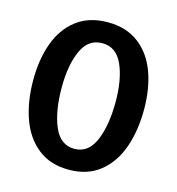

<svg xmlns="http://www.w3.org/2000/svg" viewBox="-105 -783 817 887"><g transform="rotate(15 303.0 -339.5)"><path d="M38 -346Q38 -445 66.5 -523Q95 -601 154.5 -646.5Q214 -692 303 -692Q392 -692 451.5 -646.5Q511 -601 539.5 -523Q568 -445 568 -346Q568 -244 539.5 -163Q511 -82 451.5 -34.5Q392 13 303 13Q214 13 154.5 -34.5Q95 -82 66.5 -163Q38 -244 38 -346ZM432 -346Q432 -453 401 -522.5Q370 -592 303 -592Q236 -592 205 -522.5Q174 -453 174 -346Q174 -233 205 -160Q236 -87 303 -87Q370 -87 401 -160Q432 -233 432 -346Z"/></g></svg>

Font: MartelSansBold
Style: Bold
Weight: 700
Designer: Dan Reynolds and Mathieu Réguer
Foundry: Dan Reynolds and Mathieu Réguer
Version: Version 1.002; ttfautohint (v1.1) -l 5 -r 5 -G 72 -x 0 -D la